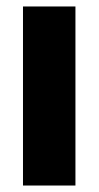

<svg xmlns="http://www.w3.org/2000/svg" viewBox="-20 -573 305 593"><path d="M213 0V-553H51V0Z"/></svg>

Font: Noto Sans Ethiopic ExtraCondensed Black
Style: Regular
Weight: 900
Width: 2
Designer: Monotype Design Team
Foundry: Monotype Imaging Inc.
Version: Version 2.102